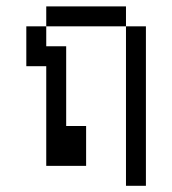

<svg xmlns="http://www.w3.org/2000/svg" viewBox="-20 -520 540 602"><path d="M375 -437.5Q375 -437.5 375 62.5H437.5Q437.5 62.5 437.5 -437.5ZM125 -312.5V0H250Q250 0 250 -125H187.5Q187.5 -125 187.5 -375H125V-437.5H62.5Q62.5 -437.5 62.5 -312.5ZM125 -437.5H375V-500H125Z"/></svg>

Font: BFUnifontExMono
Style: Regular
Weight: 500
Version: Version 15.0.06